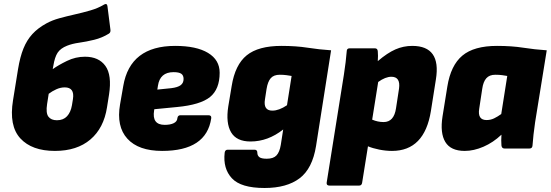

<svg xmlns="http://www.w3.org/2000/svg" viewBox="-20 -741 2748 958"><path d="M254 12Q139 12 81.5 -50.5Q24 -113 45 -241L70 -396Q80 -457 97 -499Q114 -541 141.5 -571Q169 -601 211 -624Q240 -640 276.5 -650Q313 -660 353 -669Q393 -678 431 -689Q469 -700 499 -718Q505 -722 510 -720.5Q515 -719 516 -711L531 -593Q533 -579 523 -573Q489 -552 450 -542.5Q411 -533 375.5 -528Q340 -523 315 -513Q282 -500 267.5 -478Q253 -456 246 -412L243 -396Q271 -416 314 -437Q357 -458 404 -458Q473 -458 506 -412Q539 -366 524 -269L514 -206Q498 -102 431 -45Q364 12 254 12ZM215 -222Q208 -177 221.5 -159Q235 -141 264 -141Q296 -141 314.5 -161Q333 -181 339 -216L344 -247Q353 -305 303 -305Q282 -305 261 -295.5Q240 -286 223 -273Z M789 12Q671 12 615.5 -49Q560 -110 579 -220L595 -312Q629 -512 854 -512Q960 -512 1018 -477Q1076 -442 1076 -378Q1076 -296 1028 -257Q980 -218 863 -207L750 -196L749 -190Q737 -118 802 -118Q830 -118 847 -126.5Q864 -135 865 -151Q867 -166 880 -166H1020Q1036 -166 1034 -151Q1010 12 789 12ZM765 -294 834 -301Q867 -305 881.5 -316Q896 -327 896 -347Q896 -365 884.5 -373Q873 -381 846 -381Q778 -381 768 -313Z M1384 -512Q1457 -512 1514.5 -503Q1572 -494 1632 -490L1557 -13Q1539 100 1475 148.5Q1411 197 1300 197Q1182 197 1137 148.5Q1092 100 1101 21Q1103 6 1116 6H1250Q1264 6 1264 21Q1264 35 1274 43Q1284 51 1311 51Q1344 51 1359.5 34.5Q1375 18 1381 -18L1393 -95Q1317 -35 1230 -35Q1160 -35 1133 -81Q1106 -127 1119 -210L1136 -312Q1153 -418 1211 -465Q1269 -512 1384 -512ZM1339 -189Q1372 -189 1412 -216L1435 -362Q1424 -364 1409 -366Q1394 -368 1376 -368Q1346 -368 1331 -351Q1316 -334 1310 -297L1302 -245Q1293 -189 1339 -189Z M1624 185Q1608 185 1610 170L1696 -369Q1701 -402 1704.5 -430.5Q1708 -459 1710 -485Q1710 -500 1725 -500H1850Q1864 -500 1865 -485Q1867 -464 1865 -436Q1913 -477 1953 -494.5Q1993 -512 2037 -512Q2182 -512 2155 -345L2130 -187Q2098 12 1936 12Q1905 12 1872.5 5.5Q1840 -1 1816 -11L1787 170Q1785 185 1772 185ZM1933 -358Q1903 -358 1867 -332L1837 -144Q1865 -132 1894 -132Q1946 -132 1956 -201L1971 -299Q1979 -358 1933 -358Z M2299 12Q2229 12 2202 -32.5Q2175 -77 2188 -160L2212 -309Q2229 -415 2287 -463.5Q2345 -512 2460 -512Q2533 -512 2590.5 -503Q2648 -494 2708 -490L2650 -131Q2645 -98 2642 -69.5Q2639 -41 2637 -15Q2636 0 2622 0H2497Q2484 0 2482 -15Q2481 -27 2481 -41Q2481 -55 2482 -69Q2441 -30 2392.5 -9Q2344 12 2299 12ZM2408 -142Q2428 -142 2445.5 -150.5Q2463 -159 2481 -172L2511 -362Q2500 -364 2485.5 -366Q2471 -368 2451 -368Q2422 -368 2406.5 -350.5Q2391 -333 2386 -297L2371 -198Q2362 -142 2408 -142Z"/></svg>

Font: Sofia Sans ExtraBlack
Style: Italic
Weight: 1000
Italic angle: -9°
Designer: Botio Nikoltchev, Ani Petrova
Foundry: lettersoup
Version: Version 4.100; ttfautohint (v1.8.4.7-5d5b)